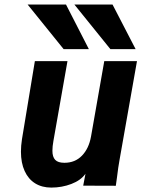

<svg xmlns="http://www.w3.org/2000/svg" viewBox="-20 -820 640 848"><path d="M102 -800H271.5L372.5 -603H261ZM308.5 -800H477L579 -603H467.5ZM72.5 -150Q72.5 -176 77 -205L134 -550H278L216 -198Q211.5 -173.5 211.5 -154Q211.5 -127 223.8 -114Q236 -101 264.5 -101Q311.5 -101 342 -132.5Q372.5 -164 382 -217L440.5 -550H585L508 -114Q502 -81.5 497 -39L491.5 0.5L347.5 0L357.5 -52.5Q337 -23.5 295.2 -7.5Q253.5 8.5 206.5 8.5Q165.5 8.5 135.2 -10.2Q105 -29 88.8 -64.8Q72.5 -100.5 72.5 -150Z"/></svg>

Font: JuliaMono ExtraBold
Style: Italic
Weight: 800
Italic angle: -9°
Monospace: yes
Designer: cormullion
Foundry: corm
Version: Version 0.057; ttfautohint (v1.8.4)